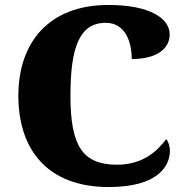

<svg xmlns="http://www.w3.org/2000/svg" viewBox="-20 -744 748 774"><path d="M418 10C619 10 665 -76 665 -137C665 -152 659 -174 650 -183C616 -138 559 -80 452 -80C313 -80 264 -155 264 -358C264 -546 297 -652 406 -652C486 -652 511 -574 511 -506C615 -506 664 -550 664 -605C664 -671 582 -724 417 -724C178 -724 54 -574 54 -358C54 -137 175 10 418 10Z"/></svg>

Font: UArctic Serif Black
Style: Regular
Weight: 900
Designer: Customization by Puisto advertising & original work Monotype Design Team
Foundry: Monotype Imaging Inc.
Version: Version 2.004